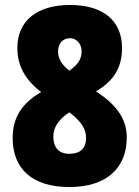

<svg xmlns="http://www.w3.org/2000/svg" viewBox="-20 -744 562 774"><path d="M262 -724C133 -724 50 -663 50 -551C50 -477 83 -421 146 -373C69 -328 31 -271 31 -188C31 -64 109 10 260 10C410 10 491 -67 491 -190C491 -267 447 -323 367 -376C437 -416 472 -471 472 -550C472 -663 393 -724 262 -724ZM262 -590C287 -590 309 -569 309 -537C309 -504 293 -484 260 -459C231 -481 214 -506 214 -537C214 -569 234 -590 262 -590ZM195 -193C195 -231 216 -262 259 -291L270 -283C307 -253 327 -223 327 -189C327 -147 305 -124 259 -124C217 -124 195 -150 195 -193Z"/></svg>

Font: Noto Sans Hebrew Condensed Black
Style: Regular
Weight: 900
Width: 3
Designer: Monotype Design Team
Foundry: Monotype Imaging Inc.
Version: Version 2.004